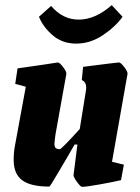

<svg xmlns="http://www.w3.org/2000/svg" viewBox="-20 -715 541 744"><path d="M474 -428 414 -88 460 -77 449 -17Q420 -10 367 -0.5Q314 9 298 9Q292 9 278 -10.5Q264 -30 265 -37L280 -155H269L242 -108Q235 -97 204.5 -44.5Q174 8 171 8Q99 8 66 -16.5Q33 -41 33 -95Q33 -125 38 -151L80 -379L39 -390L48 -450L152 -465L204 -473Q211 -473 225 -454.5Q239 -436 237 -428L195 -194Q191 -164 191 -158Q191 -146 196 -141.5Q201 -137 212 -137Q218 -137 289 -215L313 -364Q314 -369 314 -376Q314 -397 297 -405L302 -456Q434 -473 441 -473Q448 -473 462 -454.5Q476 -436 474 -428ZM131 -650 178 -692Q223 -639 285 -639Q349 -639 413 -695L455 -650Q426 -610 377.5 -578Q329 -546 275 -546Q222 -546 184.5 -578Q147 -610 131 -650Z"/></svg>

Font: Grenze ExtraBold
Style: Italic
Weight: 800
Italic angle: -10°
Designer: Renata Polastri
Foundry: Omnibus-Type
Version: Version 1.002; ttfautohint (v1.8)